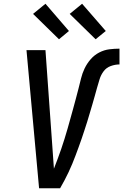

<svg xmlns="http://www.w3.org/2000/svg" viewBox="-20 -1002 656 1022"><path d="M188 0 121 -735H222L257 -245Q259 -210 262 -174.5Q265 -139 267 -104Q277 -130 287 -156.5Q297 -183 306 -209.5Q315 -236 323.5 -263Q332 -290 339.5 -316.5Q347 -343 354.5 -370Q362 -397 369.5 -424Q377 -451 384 -477.5Q391 -504 398 -531Q405 -558 411.5 -585Q418 -612 430.5 -638Q443 -664 462.5 -686.5Q482 -709 508 -722.5Q534 -736 561.5 -739.5Q589 -743 616 -743V-659Q593 -659 569.5 -650.5Q546 -642 531.5 -622.5Q517 -603 510 -580Q503 -557 496.5 -534.5Q490 -512 484 -489.5Q478 -467 471 -444Q464 -421 457.5 -398.5Q451 -376 444 -353.5Q437 -331 429.5 -308.5Q422 -286 414.5 -263.5Q407 -241 398.5 -218.5Q390 -196 382 -174Q374 -152 364.5 -129.5Q355 -107 345 -85.5Q335 -64 323.5 -42.5Q312 -21 300 0ZM489 -793 351 -928 417 -982 543 -837ZM294 -793 156 -928 222 -982 347 -837Z"/></svg>

Font: Iosevka Custom Medium Oblique
Style: Regular
Weight: 500
Italic angle: -9°
Designer: Belleve Invis
Foundry: Belleve Invis
Version: Version 27.0.1